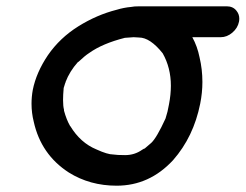

<svg xmlns="http://www.w3.org/2000/svg" viewBox="-20 -564 779 609"><path d="M377 -72Q407 -72 431 -89Q437 -93 439 -93L460 -111Q477 -127 505 -188Q512 -209 516 -233Q522 -264 522 -292Q522 -349 496 -395Q456 -445 421 -445L404 -446L376 -444Q305 -426 263 -396Q249 -387 229 -368Q228 -367 227 -367Q201 -338 188 -304Q188 -301 187 -301L182 -285Q180 -263 180 -247Q180 -227 183 -216V-213Q191 -184 202 -165Q202 -164 203 -164Q235 -111 286 -90Q321 -74 339 -74Q351 -72 377 -72ZM423 -544H699Q719 -544 730 -530Q739 -519 739 -505Q739 -500 738 -495Q734 -475 717 -460.5Q700 -446 680 -446H590Q606 -417 613 -382Q622 -344 622 -304Q622 -270 615 -235Q594 -130 529 -56Q454 25 350 25Q265 25 198 -17Q110 -74 87 -178Q80 -206 80 -235Q80 -257 84 -279Q95 -334 132 -389Q170 -444 228.5 -480.5Q287 -517 350 -533Q373 -540 396 -542Q404 -544 423 -544Z"/></svg>

Font: Bad Comic
Style: Italic
Weight: 400
Italic angle: -11°
Designer: GGBotNet
Foundry: GGBotNet
Version: 0.95